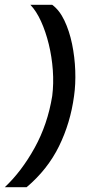

<svg xmlns="http://www.w3.org/2000/svg" viewBox="-48 -720 412 796"><path d="M-28 56Q41.5 -9.5 95.5 -107Q149.5 -204.5 168.5 -322Q175 -373.5 171 -429Q167 -484.5 154.2 -536.8Q141.5 -589 122 -631.8Q102.5 -674.5 78 -700H168.5Q198.5 -678 219 -635Q239.5 -592 250.8 -537.5Q262 -483 264 -426.8Q266 -370.5 259 -322Q244 -210 196.5 -113.5Q149 -17 62.5 56Z"/></svg>

Font: Urbanist Medium
Style: Italic
Weight: 500
Italic angle: -8°
Designer: Corey Hu
Foundry: Corey Hu
Version: Version 1.330; ttfautohint (v1.8.4.7-5d5b)